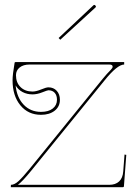

<svg xmlns="http://www.w3.org/2000/svg" viewBox="-20 -778 570 798"><path d="M223.6 -620.1 367.7 -755.4Q372.1 -759.8 376 -755.4Q380.9 -751 377 -747.1L230.5 -612.8ZM44.9 -422.9Q50.3 -371.6 78.9 -342.3Q107.4 -313 150.4 -313Q181.6 -313 199.2 -326.9Q216.8 -340.8 216.8 -363.3Q216.8 -381.8 207.3 -392.3Q197.8 -402.8 181.2 -402.8Q177.2 -402.8 155.8 -394.3Q134.3 -385.7 115.2 -385.7Q92.3 -385.7 73.7 -395.5Q55.2 -405.3 44.9 -422.9ZM45.4 -520H496.1V-509.8Q467.8 -509.8 414.6 -443.8L110.8 -69.8Q72.3 -22.5 54.2 -9.8H433.6Q460 -9.8 475.1 -23.9Q490.2 -38.1 492.2 -65.4L497.6 -135.7L504.9 -134.3L495.1 -4.4Q495.1 0 490.2 0H24.9L25.4 -9.8Q40 -9.8 57.1 -25.4Q74.2 -41 103 -76.2L406.7 -450.2Q423.8 -471.2 440.9 -488.3Q448.2 -495.6 448.2 -501Q448.2 -509.8 434.1 -509.8H102.5Q77.1 -509.8 61.8 -497.6Q46.4 -485.4 46.4 -465.3Q46.4 -434.6 65.4 -416Q84.5 -397.5 115.2 -397.5Q129.9 -397.5 150.9 -406.2Q171.9 -415 181.2 -415Q202.6 -415 215.8 -400.6Q229 -386.2 229 -363.3Q229 -335 207.3 -317.9Q185.5 -300.8 150.4 -300.8Q97.2 -300.8 64.7 -340.3Q32.2 -379.9 32.2 -444.3Q32.2 -467.8 40.5 -515.6Q40.5 -520 45.4 -520Z"/></svg>

Font: ZnikomitNo24
Style: Thin
Weight: 300
Designer: gluk
Foundry: gluk
Version: Version 0.55